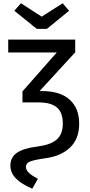

<svg xmlns="http://www.w3.org/2000/svg" viewBox="-20 -929 545 1164"><path d="M264.2 -753.9H203.1L66.9 -863.8L106.9 -909.2L232.9 -828.1L359.9 -909.2L398.9 -863.8ZM233.9 -377Q344.2 -377 402.1 -325Q460 -272.9 460 -179.2Q460 -87.9 405.5 -35.4Q351.1 17.1 258.8 29.8Q184.1 40.5 160.6 50.8Q137.2 61 137.2 83Q137.2 101.6 155.3 118.9Q173.3 136.2 210 154.8L175.8 214.8Q108.9 186.5 75.9 152.3Q43 118.2 43 75.2Q43 24.9 82.5 -2.7Q122.1 -30.3 209 -41Q288.1 -51.3 324.5 -83.5Q360.8 -115.7 360.8 -180.2Q360.8 -247.6 324.7 -277.8Q288.6 -308.1 213.9 -308.1H116.2V-375L324.2 -610.8H29.8V-689H436V-611.8L220.2 -377Z"/></svg>

Font: FiraGO
Style: Regular
Weight: 400
Designer: bBox Type
Foundry: bBox Type GmbH
Version: Version 1.001;PS 001.001;hotconv 1.0.88;makeotf.lib2.5.64775